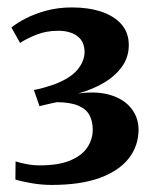

<svg xmlns="http://www.w3.org/2000/svg" viewBox="-20 -924 424 530"><path d="M122.5 -413.5Q94.5 -413.5 66.2 -418.5Q38 -423.5 22.5 -428.5L23 -478.5Q37 -474 54.2 -470.8Q71.5 -467.5 90 -467.5Q141.5 -467.5 173.8 -481Q206 -494.5 221 -517Q236 -539.5 236 -566Q236 -589 227 -606Q218 -623 196.5 -632.2Q175 -641.5 137.5 -642Q132.5 -641 123.2 -639Q114 -637 104.8 -634.8Q95.5 -632.5 89 -631L73.5 -675.5Q87 -678 101.8 -682.2Q116.5 -686.5 129.5 -691Q173.5 -707.5 193.5 -731.2Q213.5 -755 213.5 -781.5Q213 -802.5 203 -815Q193 -827.5 176.2 -833.5Q159.5 -839.5 139.5 -839Q107.5 -839 80.5 -828.2Q53.5 -817.5 35.5 -805.5L11.5 -848Q26.5 -860.5 51.2 -873.2Q76 -886 108.5 -894.8Q141 -903.5 179 -903.5Q224 -903.5 259.5 -891.8Q295 -880 315.2 -857Q335.5 -834 335.5 -799.5Q335.5 -765.5 316.2 -739.2Q297 -713 265 -694.5Q233 -676 195.5 -666Q248.5 -673 285.5 -661.5Q322.5 -650 342.2 -625Q362 -600 362.5 -567Q362.5 -522 336 -487.5Q309.5 -453 256.2 -433.2Q203 -413.5 122.5 -413.5Z"/></svg>

Font: Merriweather 60pt
Style: Bold
Weight: 700
Version: Version 2.100